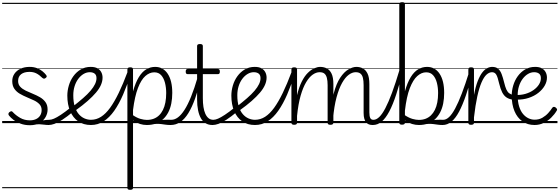

<svg xmlns="http://www.w3.org/2000/svg" viewBox="-20 -1136 5162 1771"><path d="M315 -11Q344 -19 365.5 -23.5Q387 -28 404.5 -29.5Q422 -31 436 -31Q445 -31 449 -23.5Q453 -16 452 -7Q451 2 445 9.5Q439 17 430 17Q408 17 387.5 14Q367 11 344 10Q321 9 289 16ZM256 19Q208 19 169.5 4.5Q131 -10 104.5 -30.5Q78 -51 64 -69Q57 -77 57.5 -85.5Q58 -94 67 -102Q77 -109 84 -110Q91 -111 98 -102Q126 -72 165.5 -49Q205 -26 256 -26Q289 -26 313.5 -38Q338 -50 351 -71.5Q364 -93 364 -121Q364 -153 344.5 -174Q325 -195 294.5 -209.5Q264 -224 229 -238.5Q194 -253 163 -271Q132 -289 112.5 -317Q93 -345 93 -388Q93 -426 113 -455.5Q133 -485 169 -502Q205 -519 254 -519Q290 -519 319.5 -508Q349 -497 370.5 -479.5Q392 -462 405 -445Q412 -436 411 -429.5Q410 -423 400 -416Q393 -410 385.5 -410.5Q378 -411 370 -418Q343 -445 315.5 -459Q288 -473 252 -473Q203 -473 175 -451.5Q147 -430 147 -389Q147 -357 166.5 -336Q186 -315 217 -300Q248 -285 283 -271Q318 -257 349 -239Q380 -221 399.5 -194Q419 -167 419 -126Q419 -90 401 -57Q383 -24 347 -2.5Q311 19 256 19ZM0 590H535V600H0ZM0 -20H535V0H0ZM0 -505H535V-500H0ZM0 -1110H535V-1100H0Z M429 17Q419 17 413.5 9.5Q408 2 408.5 -7Q409 -16 416 -23.5Q423 -31 436 -31Q453 -31 478 -41.5Q503 -52 541 -77Q579 -102 634 -146Q642 -152 649.5 -149.5Q657 -147 661.5 -139.5Q666 -132 665.5 -123.5Q665 -115 657 -108Q597 -58 554.5 -31Q512 -4 482 6.5Q452 17 429 17ZM535 590V600ZM535 -20V0ZM535 -505V-500ZM535 -1110V-1100Z M649 -151Q704 -194 746 -230.5Q788 -267 815.5 -299.5Q843 -332 856.5 -360.5Q870 -389 870 -415Q870 -444 853 -457Q836 -470 808 -470Q778 -470 750.5 -453.5Q723 -437 701.5 -408Q680 -379 668 -340.5Q656 -302 656 -257Q656 -197 669.5 -154Q683 -111 706 -84Q729 -57 758.5 -44Q788 -31 819 -31Q829 -31 834 -23.5Q839 -16 839 -7Q839 2 834 9.5Q829 17 819 17Q750 17 701.5 -16.5Q653 -50 627 -111Q601 -172 601 -254Q601 -300 615 -347.5Q629 -395 657 -433.5Q685 -472 725 -495.5Q765 -519 817 -519Q856 -519 879.5 -505.5Q903 -492 914.5 -469.5Q926 -447 926 -420Q926 -387 911 -352.5Q896 -318 865 -281.5Q834 -245 788 -204.5Q742 -164 679 -119ZM535 590H1023V600H535ZM535 -20H1023V0H535ZM535 -505H1023V-500H535ZM535 -1110H1023V-1100H535Z M819 17Q810 17 805.5 9.5Q801 2 801 -7.5Q801 -17 805.5 -24Q810 -31 819 -31Q869 -31 912.5 -59Q956 -87 995.5 -141.5Q1035 -196 1075 -278.5Q1115 -361 1156 -471Q1160 -480 1168.5 -480Q1177 -480 1184.5 -474.5Q1192 -469 1188 -460Q1154 -353 1116 -265Q1078 -177 1033.5 -114Q989 -51 936 -17Q883 17 819 17ZM1023 590V600ZM1023 -20V0ZM1023 -505V-500ZM1023 -1110V-1100Z M1553 17Q1528 17 1507.5 14Q1487 11 1467.5 8.5Q1448 6 1424.5 6.5Q1401 7 1368 14L1398 -15Q1425 -23 1449.5 -26.5Q1474 -30 1494.5 -31Q1515 -32 1532 -31.5Q1549 -31 1560 -31Q1569 -31 1573 -23.5Q1577 -16 1575.5 -7Q1574 2 1568 9.5Q1562 17 1553 17ZM1180 615Q1167 615 1161 610.5Q1155 606 1155 596V-496Q1155 -506 1161.5 -510.5Q1168 -515 1182 -515Q1195 -515 1201 -510.5Q1207 -506 1207 -496V-293Q1230 -375 1260.5 -424.5Q1291 -474 1329 -496.5Q1367 -519 1411 -519Q1485 -519 1527 -455.5Q1569 -392 1569 -279Q1569 -227 1560 -181.5Q1551 -136 1532 -99.5Q1513 -63 1485 -37Q1457 -11 1419.5 3Q1382 17 1334 17Q1302 17 1271.5 7.5Q1241 -2 1207 -24V596Q1207 606 1200.5 610.5Q1194 615 1180 615ZM1207 -73Q1244 -48 1277 -39Q1310 -30 1335 -30Q1369 -30 1397 -40.5Q1425 -51 1446.5 -71.5Q1468 -92 1483 -122Q1498 -152 1505.5 -191Q1513 -230 1513 -278Q1513 -328 1502 -371.5Q1491 -415 1467 -442Q1443 -469 1403 -469Q1360 -469 1321 -435Q1282 -401 1252.5 -324.5Q1223 -248 1207 -121ZM1023 590H1660V600H1023ZM1023 -20H1660V0H1023ZM1023 -505H1660V-500H1023ZM1023 -1110H1660V-1100H1023Z M1554 17Q1544 17 1538.5 9.5Q1533 2 1533.5 -7Q1534 -16 1541 -23.5Q1548 -31 1561 -31Q1591 -31 1621 -53Q1651 -75 1681.5 -122Q1712 -169 1742.5 -244.5Q1773 -320 1804 -426Q1807 -435 1815.5 -436.5Q1824 -438 1831 -433Q1838 -428 1836 -418Q1809 -310 1780 -228.5Q1751 -147 1717.5 -92.5Q1684 -38 1643.5 -10.5Q1603 17 1554 17ZM1660 590V600ZM1660 -20V0ZM1660 -505V-500ZM1660 -1110V-1100Z M1940 17Q1904 17 1877.5 1.5Q1851 -14 1833.5 -44.5Q1816 -75 1807 -119Q1798 -163 1798 -221V-452H1712Q1702 -452 1697.5 -457.5Q1693 -463 1693 -476Q1693 -488 1697.5 -494Q1702 -500 1712 -500H1798V-711Q1798 -721 1804.5 -725.5Q1811 -730 1825 -730Q1838 -730 1844.5 -725.5Q1851 -721 1851 -711V-500H1989Q1999 -500 2003.5 -494Q2008 -488 2008 -476Q2008 -463 2003.5 -457.5Q1999 -452 1989 -452H1851V-230Q1851 -186 1856.5 -149.5Q1862 -113 1874 -86.5Q1886 -60 1904 -45.5Q1922 -31 1947 -31Q1957 -31 1962 -23.5Q1967 -16 1966.5 -7Q1966 2 1959.5 9.5Q1953 17 1940 17ZM1660 590H2048V600H1660ZM1660 -20H2048V0H1660ZM1660 -505H2048V-500H1660ZM1660 -1110H2048V-1100H1660Z M1942 17Q1932 17 1926.5 9.5Q1921 2 1921.5 -7Q1922 -16 1929 -23.5Q1936 -31 1949 -31Q1966 -31 1991 -41.5Q2016 -52 2054 -77Q2092 -102 2147 -146Q2155 -152 2162.5 -149.5Q2170 -147 2174.5 -139.5Q2179 -132 2178.5 -123.5Q2178 -115 2170 -108Q2110 -58 2067.5 -31Q2025 -4 1995 6.5Q1965 17 1942 17ZM2048 590V600ZM2048 -20V0ZM2048 -505V-500ZM2048 -1110V-1100Z M2162 -151Q2217 -194 2259 -230.5Q2301 -267 2328.5 -299.5Q2356 -332 2369.5 -360.5Q2383 -389 2383 -415Q2383 -444 2366 -457Q2349 -470 2321 -470Q2291 -470 2263.5 -453.5Q2236 -437 2214.5 -408Q2193 -379 2181 -340.5Q2169 -302 2169 -257Q2169 -197 2182.5 -154Q2196 -111 2219 -84Q2242 -57 2271.5 -44Q2301 -31 2332 -31Q2342 -31 2347 -23.5Q2352 -16 2352 -7Q2352 2 2347 9.5Q2342 17 2332 17Q2263 17 2214.5 -16.5Q2166 -50 2140 -111Q2114 -172 2114 -254Q2114 -300 2128 -347.5Q2142 -395 2170 -433.5Q2198 -472 2238 -495.5Q2278 -519 2330 -519Q2369 -519 2392.5 -505.5Q2416 -492 2427.5 -469.5Q2439 -447 2439 -420Q2439 -387 2424 -352.5Q2409 -318 2378 -281.5Q2347 -245 2301 -204.5Q2255 -164 2192 -119ZM2048 590H2536V600H2048ZM2048 -20H2536V0H2048ZM2048 -505H2536V-500H2048ZM2048 -1110H2536V-1100H2048Z M2332 17Q2323 17 2318.5 9.5Q2314 2 2314 -7.5Q2314 -17 2318.5 -24Q2323 -31 2332 -31Q2382 -31 2425.5 -59Q2469 -87 2508.5 -141.5Q2548 -196 2588 -278.5Q2628 -361 2669 -471Q2673 -480 2681.5 -480Q2690 -480 2697.5 -474.5Q2705 -469 2701 -460Q2667 -353 2629 -265Q2591 -177 2546.5 -114Q2502 -51 2449 -17Q2396 17 2332 17ZM2536 590V600ZM2536 -20V0ZM2536 -505V-500ZM2536 -1110V-1100Z M3417 17Q3398 17 3383 11.5Q3368 6 3357.5 -6.5Q3347 -19 3340.5 -40.5Q3334 -62 3334 -94V-350Q3334 -391 3327.5 -417.5Q3321 -444 3305 -457Q3289 -470 3261 -470Q3229 -470 3196.5 -446Q3164 -422 3135 -370.5Q3106 -319 3084 -237.5Q3062 -156 3052 -41L3031 -40Q3033 -179 3057.5 -272Q3082 -365 3118 -419Q3154 -473 3194 -496Q3234 -519 3267 -519Q3300 -519 3327 -505Q3354 -491 3370.5 -456.5Q3387 -422 3387 -360V-99Q3387 -65 3395 -48Q3403 -31 3423 -31Q3432 -31 3436.5 -23.5Q3441 -16 3440.5 -7Q3440 2 3434 9.5Q3428 17 3417 17ZM2693 15Q2681 15 2674.5 10.5Q2668 6 2668 -4V-496Q2668 -506 2674.5 -510.5Q2681 -515 2693 -515Q2707 -515 2713.5 -510.5Q2720 -506 2720 -496V-258Q2738 -333 2763.5 -383.5Q2789 -434 2819 -463.5Q2849 -493 2878.5 -506Q2908 -519 2933 -519Q2967 -519 2994.5 -505Q3022 -491 3038.5 -456.5Q3055 -422 3055 -360V-4Q3055 6 3048 10.5Q3041 15 3028 15Q3014 15 3008 10.5Q3002 6 3002 -4V-350Q3002 -391 2995 -417.5Q2988 -444 2972.5 -457Q2957 -470 2928 -470Q2897 -470 2865 -448Q2833 -426 2804 -378Q2775 -330 2753 -253.5Q2731 -177 2720 -67V-4Q2720 6 2713.5 10.5Q2707 15 2693 15ZM2536 590H3525V600H2536ZM2536 -20H3525V0H2536ZM2536 -505H3525V-500H2536ZM2536 -1110H3525V-1100H2536Z M3419 17Q3409 17 3403.5 9.5Q3398 2 3398.5 -7Q3399 -16 3406 -23.5Q3413 -31 3426 -31Q3451 -31 3478 -56.5Q3505 -82 3534 -137Q3563 -192 3595.5 -279.5Q3628 -367 3665 -491Q3667 -500 3676 -502Q3685 -504 3692.5 -499Q3700 -494 3697 -482Q3665 -358 3634.5 -264.5Q3604 -171 3571 -108.5Q3538 -46 3501 -14.5Q3464 17 3419 17ZM3525 590V600ZM3525 -20V0ZM3525 -505V-500ZM3525 -1110V-1100Z M4063 17Q4039 17 4018.5 14Q3998 11 3977.5 8.5Q3957 6 3934.5 6.5Q3912 7 3886 13L3901 -13Q3930 -21 3955 -25Q3980 -29 4000.5 -30.5Q4021 -32 4038 -31.5Q4055 -31 4069 -31Q4078 -31 4082 -23.5Q4086 -16 4084.5 -7Q4083 2 4077.5 9.5Q4072 17 4063 17ZM3688 14Q3675 14 3669 9.5Q3663 5 3663 -4V-1097Q3663 -1107 3669.5 -1111.5Q3676 -1116 3690 -1116Q3703 -1116 3709 -1111.5Q3715 -1107 3715 -1097V-294Q3738 -375 3768.5 -424.5Q3799 -474 3837 -496.5Q3875 -519 3919 -519Q3993 -519 4035 -455.5Q4077 -392 4077 -279Q4077 -227 4068 -181.5Q4059 -136 4040 -99.5Q4021 -63 3993.5 -37Q3966 -11 3928.5 3Q3891 17 3844 17Q3812 17 3780.5 7.5Q3749 -2 3715 -24V-4Q3715 5 3708.5 9.5Q3702 14 3688 14ZM3715 -73Q3753 -48 3785.5 -39Q3818 -30 3844 -30Q3878 -30 3905.5 -40.5Q3933 -51 3954.5 -71.5Q3976 -92 3991 -122Q4006 -152 4013.5 -191Q4021 -230 4021 -278Q4021 -328 4010 -371.5Q3999 -415 3975 -442Q3951 -469 3911 -469Q3868 -469 3829 -434.5Q3790 -400 3760 -322.5Q3730 -245 3715 -115ZM3525 590H4168V600H3525ZM3525 -20H4168V0H3525ZM3525 -505H4168V-500H3525ZM3525 -1110H4168V-1100H3525Z M4062 17Q4052 17 4046.5 9.5Q4041 2 4041.5 -7Q4042 -16 4049 -23.5Q4056 -31 4069 -31Q4095 -31 4122 -56Q4149 -81 4178 -134.5Q4207 -188 4239.5 -273Q4272 -358 4309 -477Q4312 -487 4320.5 -488.5Q4329 -490 4336 -485Q4343 -480 4340 -469Q4309 -349 4278 -258Q4247 -167 4214.5 -106Q4182 -45 4144.5 -14Q4107 17 4062 17ZM4168 590V600ZM4168 -20V0ZM4168 -505V-500ZM4168 -1110V-1100Z M4325 15Q4312 15 4306 10.5Q4300 6 4300 -4V-496Q4300 -506 4306 -510.5Q4312 -515 4325 -515Q4339 -515 4345.5 -510.5Q4352 -506 4352 -496V-260Q4367 -339 4387 -389.5Q4407 -440 4429 -468Q4451 -496 4474 -507.5Q4497 -519 4521 -519Q4532 -519 4537 -511.5Q4542 -504 4541.5 -494.5Q4541 -485 4535.5 -477.5Q4530 -470 4519 -470Q4492 -470 4467.5 -447.5Q4443 -425 4421.5 -375.5Q4400 -326 4382.5 -246.5Q4365 -167 4352 -53V-4Q4352 6 4345.5 10.5Q4339 15 4325 15ZM4168 590H4572V600H4168ZM4168 -20H4572V0H4168ZM4168 -505H4572V-500H4168ZM4168 -1110H4572V-1100H4168Z M4717 -216Q4678 -220 4653 -236.5Q4628 -253 4612 -284.5Q4596 -316 4584 -366Q4571 -425 4557.5 -447.5Q4544 -470 4518 -470Q4507 -470 4502 -477.5Q4497 -485 4497 -494.5Q4497 -504 4503 -511.5Q4509 -519 4520 -519Q4555 -519 4575 -501.5Q4595 -484 4607 -452.5Q4619 -421 4630 -376Q4640 -334 4651 -310Q4662 -286 4678 -275Q4694 -264 4719 -259Q4730 -258 4734.5 -250.5Q4739 -243 4738 -234.5Q4737 -226 4731.5 -220.5Q4726 -215 4717 -216ZM4572 590H4635V600H4572ZM4572 -20H4635V0H4572ZM4572 -505H4635V-500H4572ZM4572 -1110H4635V-1100H4572Z M4911 17Q4846 17 4798.5 -16.5Q4751 -50 4725.5 -111Q4700 -172 4700 -254Q4700 -300 4714 -347.5Q4728 -395 4756 -433.5Q4784 -472 4824 -495.5Q4864 -519 4916 -519Q4955 -519 4978.5 -505.5Q5002 -492 5013.5 -469.5Q5025 -447 5025 -420Q5025 -382 5004 -345.5Q4983 -309 4945.5 -279.5Q4908 -250 4857 -233Q4806 -216 4745 -217L4736 -260Q4785 -258 4827.5 -270.5Q4870 -283 4902 -306Q4934 -329 4951.5 -357Q4969 -385 4969 -415Q4969 -444 4952 -457Q4935 -470 4907 -470Q4877 -470 4849.5 -453.5Q4822 -437 4800.5 -408Q4779 -379 4767 -340.5Q4755 -302 4755 -257Q4755 -197 4768.5 -154Q4782 -111 4804.5 -84.5Q4827 -58 4854.5 -45Q4882 -32 4911 -32Q4952 -32 4983 -50Q5014 -68 5037 -93.5Q5060 -119 5075 -143Q5082 -151 5090 -150.5Q5098 -150 5106 -144Q5114 -137 5117.5 -130Q5121 -123 5115 -115Q5095 -81 5064 -50.5Q5033 -20 4994 -1.5Q4955 17 4911 17ZM4634 590H5122V600H4634ZM4634 -20H5122V0H4634ZM4634 -505H5122V-500H4634ZM4634 -1110H5122V-1100H4634Z"/></svg>

Font: Playwrite FR Moderne Guides
Style: Regular
Weight: 400
Designer: Veronika Burian, José Scaglione
Foundry: TypeTogether
Version: Version 1.003